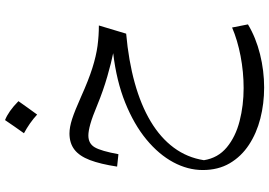

<svg xmlns="http://www.w3.org/2000/svg" viewBox="-173 -545 1068 762"><g transform="rotate(-90 361.0 -164.0)"><path d="M80.8 -233.2 130 -228Q142.6 -296.8 157.4 -322Q172.2 -347.3 204.1 -347.3Q221.6 -347.3 249.9 -339.4Q278.1 -331.5 327 -311.1Q382.5 -288.2 439.3 -271.9Q496 -255.7 530.9 -248.8Q420.3 -235.7 334.1 -200.9Q247.9 -166.1 188.5 -117Q129.1 -67.9 98.1 -10.3Q67.2 47.3 67.2 106.6Q67.2 167.9 94 213.7Q120.9 259.5 167.1 289.9Q213.2 320.3 271.9 335.3Q330.6 350.3 394.6 350.3Q461.3 350.3 526.9 334Q592.4 317.7 645.2 286.1L632.8 223.1Q582.8 244.6 519.5 256.8Q456.2 268.9 392.6 268.9Q323.7 268.9 261.4 252.9Q199 236.9 157.1 202Q115.1 167.2 106.2 111.4Q116.6 44.7 156 -8.3Q195.3 -61.3 260.3 -100.1Q325.2 -138.9 413.2 -163.3Q501.1 -187.7 608.4 -197.3L640.9 -305.6Q600.3 -305.6 560.1 -310.9Q520 -316.3 472.1 -331.4Q424.2 -346.5 359.2 -375.8Q302.4 -401.2 269.7 -411.8Q237 -422.3 212.4 -422.3Q174.2 -422.3 148.5 -402.8Q122.8 -383.2 106.8 -341.4Q90.8 -299.5 80.8 -233.2ZM265.4 -678Q252.2 -658.4 239.4 -640.1Q226.7 -621.7 213.2 -602.9Q232.9 -592.3 251.8 -579.2Q270.7 -566 287.3 -550.6Q301.3 -569.5 314.4 -588Q327.6 -606.5 340.5 -624.8Q319.7 -645.3 301.1 -658.3Q282.6 -671.3 265.4 -678Z"/></g></svg>

Font: Pinar-VF-FD
Style: Regular
Weight: 300
Designer: Amin Abedi
Version: Version 3.0